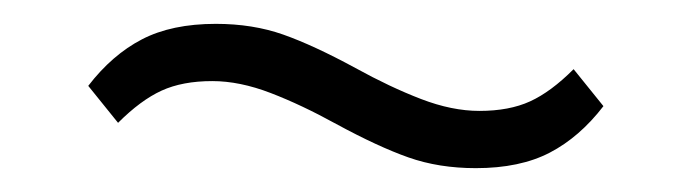

<svg xmlns="http://www.w3.org/2000/svg" viewBox="-20 -385 580 161"><path d="M379 -244Q348 -244 322.5 -253Q297 -262 262 -281Q233 -297 207 -307Q181 -317 158 -317Q133 -317 115.5 -309Q98 -301 79 -282L54 -313Q74 -339 99 -352Q124 -365 161 -365Q192 -365 217.5 -356Q243 -347 278 -328Q307 -312 333 -302Q359 -292 382 -292Q407 -292 424.5 -300Q442 -308 461 -327L486 -296Q466 -270 441 -257Q416 -244 379 -244Z"/></svg>

Font: IBM Plex Sans Cond Light
Style: Regular
Weight: 300
Width: 3
Designer: Mike Abbink, Paul van der Laan, Pieter van Rosmalen
Foundry: Bold Monday
Version: Version 1.3